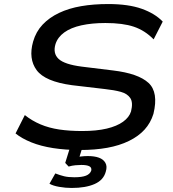

<svg xmlns="http://www.w3.org/2000/svg" viewBox="-20 -734 855 951"><path d="M375 9Q304 9 243 -0.5Q182 -10 135 -29Q88 -48 57 -73L103 -164Q138 -136 180.5 -118Q223 -100 274 -92.5Q325 -85 386 -85Q458 -85 508.5 -97Q559 -109 589.5 -131Q620 -153 629 -182Q640 -226 625.5 -248Q611 -270 578.5 -279Q546 -288 499 -293L337 -312Q203 -330 161.5 -386.5Q120 -443 144 -528Q158 -577 191 -612Q224 -647 272.5 -670Q321 -693 382 -703.5Q443 -714 516 -714Q616 -714 682 -690.5Q748 -667 786 -627L741 -539Q698 -583 643.5 -601.5Q589 -620 502 -620Q435 -620 383 -608.5Q331 -597 298.5 -573.5Q266 -550 255 -516Q241 -470 270 -442.5Q299 -415 385 -404L540 -385Q665 -370 715.5 -323.5Q766 -277 740 -170Q726 -125 696 -92Q666 -59 619 -36Q572 -13 511.5 -2Q451 9 375 9ZM335 197Q304 197 273 191.5Q242 186 225 176L254 125Q277 134 297.5 139Q318 144 348 144Q386 144 406 136Q426 128 432 111Q435 96 422.5 89.5Q410 83 383 83Q370 83 353.5 84.5Q337 86 320 91L303 73L332 -20H393L369 58L343 48Q363 43 381 41Q399 39 415 39Q448 39 470 47Q492 55 502 72.5Q512 90 504 116Q493 158 448.5 177.5Q404 197 335 197Z"/></svg>

Font: Nunito Sans 7pt Expanded Medium
Style: Italic
Weight: 500
Width: 7
Italic angle: -9°
Designer: Vernon Adams
Foundry: Vernon Adams
Version: Version 3.101;gftools[0.9.27]